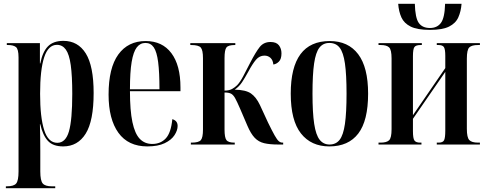

<svg xmlns="http://www.w3.org/2000/svg" viewBox="-20 -764 2572 1015"><path d="M11 231V221H16Q53 221 65.5 206Q78 191 78 142V-460Q78 -505 64 -515.5Q50 -526 23 -526H16V-536H191V-429H193Q205 -490 233.5 -519Q262 -548 315 -548Q392 -548 433.5 -481.5Q475 -415 475 -272Q475 -125 433 -57.5Q391 10 314 10Q260 10 233 -19.5Q206 -49 193 -107H191Q192 -72 192.5 -37.5Q193 -3 193 33V142Q193 191 206 206Q219 221 254 221H272V231ZM283 -9Q327 -9 344.5 -69.5Q362 -130 362 -268Q362 -363 354 -420Q346 -477 328 -502Q310 -527 281 -527Q235 -527 213.5 -461Q192 -395 192 -268Q192 -144 213.5 -76.5Q235 -9 283 -9Z M759 10Q658 10 606 -62Q554 -134 554 -264Q554 -405 605.5 -476Q657 -547 750 -547Q838 -547 886 -483Q934 -419 934 -302V-282H667Q667 -180 680 -118.5Q693 -57 719 -30Q745 -3 785 -3Q829 -3 856.5 -32.5Q884 -62 891 -134Q919 -126 919 -98Q919 -75 902.5 -49.5Q886 -24 850.5 -7Q815 10 759 10ZM823 -292Q823 -382 816 -436Q809 -490 793 -513.5Q777 -537 749 -537Q721 -537 703 -513.5Q685 -490 676 -436.5Q667 -383 667 -292Z M989 0V-10H993Q1030 -10 1041.5 -23Q1053 -36 1053 -79V-457Q1053 -499 1041.5 -512.5Q1030 -526 990 -526H986V-536H1224V-526H1221Q1187 -526 1177 -513Q1167 -500 1167 -457V-285Q1191 -285 1206.5 -293.5Q1222 -302 1234 -314Q1250 -331 1266 -361.5Q1282 -392 1303 -433Q1332 -489 1353 -515.5Q1374 -542 1410 -542Q1441 -542 1454.5 -524.5Q1468 -507 1468 -482Q1468 -452 1454.5 -438.5Q1441 -425 1425 -423Q1423 -446 1410 -458Q1397 -470 1378 -470Q1352 -470 1333.5 -448.5Q1315 -427 1292 -384Q1275 -353 1260 -330Q1245 -307 1221 -290Q1279 -289 1306.5 -270Q1334 -251 1354 -209L1397 -116Q1419 -71 1432 -48Q1445 -25 1454 -17.5Q1463 -10 1473 -10H1477V0H1450Q1406 0 1376.5 -7Q1347 -14 1326.5 -35.5Q1306 -57 1288 -99L1249 -190Q1233 -227 1223 -245Q1213 -263 1201 -269Q1189 -275 1167 -275V-79Q1167 -37 1177 -23.5Q1187 -10 1219 -10H1221V0Z M1721 10Q1625 10 1571 -58.5Q1517 -127 1517 -269Q1517 -547 1723 -547Q1821 -547 1873.5 -477.5Q1926 -408 1926 -269Q1926 -126 1874 -58Q1822 10 1721 10ZM1722 0Q1756 0 1775.5 -25Q1795 -50 1803.5 -109Q1812 -168 1812 -269Q1812 -370 1803.5 -428.5Q1795 -487 1775.5 -512Q1756 -537 1721 -537Q1688 -537 1668.5 -512Q1649 -487 1640.5 -428.5Q1632 -370 1632 -269Q1632 -168 1641 -109Q1650 -50 1670 -25Q1690 0 1722 0Z M2253 -606Q2186 -606 2151 -623.5Q2116 -641 2102 -672Q2088 -703 2085 -744H2173Q2175 -669 2194 -642.5Q2213 -616 2253 -616Q2291 -616 2311 -643Q2331 -670 2333 -744H2420Q2417 -704 2403 -672.5Q2389 -641 2354 -623.5Q2319 -606 2253 -606ZM1981 0V-10H1992Q2024 -10 2037 -22.5Q2050 -35 2050 -81V-455Q2050 -501 2037 -513.5Q2024 -526 1992 -526H1981V-536H2210V-526H2203Q2179 -526 2171 -515.5Q2163 -505 2163 -467V-155L2334 -404V-469Q2334 -503 2327 -514.5Q2320 -526 2298 -526H2289V-536H2517V-526H2507Q2474 -526 2461 -513.5Q2448 -501 2448 -454V-83Q2448 -37 2461 -23.5Q2474 -10 2507 -10H2517V0H2289V-10H2299Q2321 -10 2327.5 -22.5Q2334 -35 2334 -74V-384L2163 -136V-71Q2163 -32 2171 -21Q2179 -10 2201 -10H2208V0Z"/></svg>

Font: Noto Serif Display ExtraCondensed SemiBold
Style: Regular
Weight: 600
Width: 2
Designer: Monotype Design Team
Foundry: Monotype Imaging Inc.
Version: Version 2.009